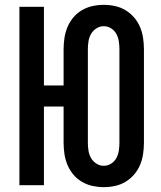

<svg xmlns="http://www.w3.org/2000/svg" viewBox="-20 -763 665 791"><path d="M407 8Q384 8 361 3Q338 -2 317.5 -14Q297 -26 282 -44Q267 -62 258 -83.5Q249 -105 245.5 -128.5Q242 -152 242 -175V-324H161V0H60V-735H161V-411H242V-560Q242 -583 245.5 -606.5Q249 -630 258 -651.5Q267 -673 282 -691Q297 -709 317.5 -721Q338 -733 361 -738Q384 -743 407 -743Q431 -743 454 -738Q477 -733 497 -721Q517 -709 532.5 -691Q548 -673 557 -651.5Q566 -630 569.5 -606.5Q573 -583 573 -560V-175Q573 -152 569.5 -128.5Q566 -105 557 -83.5Q548 -62 532.5 -44Q517 -26 497 -14Q477 -2 454 3Q431 8 407 8ZM407 -80Q424 -80 438 -89Q452 -98 459.5 -112Q467 -126 469.5 -142.5Q472 -159 472 -175V-560Q472 -576 469.5 -592.5Q467 -609 459.5 -623Q452 -637 438 -646Q424 -655 407 -655Q391 -655 377 -646Q363 -637 355 -623Q347 -609 344.5 -592.5Q342 -576 342 -560V-175Q342 -159 344.5 -142.5Q347 -126 355 -112Q363 -98 377 -89Q391 -80 407 -80Z"/></svg>

Font: Iosevka Custom Semibold
Style: Regular
Weight: 600
Designer: Belleve Invis
Foundry: Belleve Invis
Version: Version 27.0.2; ttfautohint (v1.8.4)